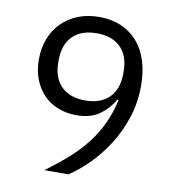

<svg xmlns="http://www.w3.org/2000/svg" viewBox="-80 -780 761 850"><g transform="rotate(10 300.0 -355.0)"><path d="M533 -442Q533 -364 510 -295.5Q487 -227 450.5 -170.5Q414 -114 370 -70.5Q326 -27 284 0H176Q232 -41 276 -80Q320 -119 353 -161.5Q386 -204 409 -252.5Q432 -301 446 -362L441 -364Q416 -321 376.5 -292.5Q337 -264 273 -264Q228 -264 190 -279Q152 -294 125 -322Q98 -350 82.5 -389.5Q67 -429 67 -479Q67 -530 83.5 -572.5Q100 -615 130.5 -645.5Q161 -676 203.5 -693Q246 -710 299 -710Q353 -710 396.5 -691.5Q440 -673 470.5 -638.5Q501 -604 517 -554Q533 -504 533 -442ZM300 -335Q369 -335 407.5 -373Q446 -411 446 -482V-490Q446 -561 407.5 -599Q369 -637 300 -637Q231 -637 192.5 -599Q154 -561 154 -490V-482Q154 -411 192.5 -373Q231 -335 300 -335Z"/></g></svg>

Font: IBM Plex Sans Thai Looped
Style: Regular
Weight: 400
Designer: Mike Abbink, Paul van der Laan, Pieter van Rosmalen, Ben Mitchell, Mark Frömberg
Foundry: Bold Monday
Version: Version 1.1